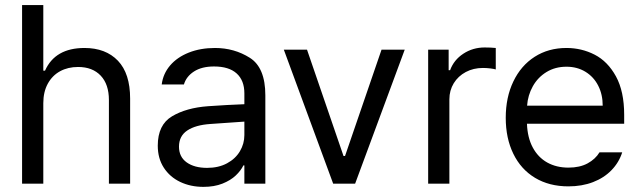

<svg xmlns="http://www.w3.org/2000/svg" viewBox="-20 -727 2533 760"><path d="M151.4 0H67.4V-707H151.4V-447.3H158.2Q198.2 -537.1 314.5 -537.1Q398.4 -537.1 446.8 -486.6Q495.1 -436 495.1 -336.9V0H411.1V-331.1Q411.1 -393.1 378.7 -427.5Q346.2 -461.9 289.1 -461.9Q249 -461.9 218 -445.1Q187 -428.2 169.2 -395.8Q151.4 -363.3 151.4 -318.4Z M803.7 -306.6Q836.9 -309.1 878.2 -311.3Q919.4 -313.5 947.3 -314.5V-357.4Q947.3 -408.7 916.7 -436.3Q886.2 -463.9 827.1 -463.9Q778.8 -463.9 748 -444.1Q717.3 -424.3 708 -392.6H620.1Q625.5 -435.1 653.3 -467.8Q681.2 -500.5 727.3 -518.8Q773.4 -537.1 831.1 -537.1Q907.2 -537.1 968.8 -498.3Q1030.3 -459.5 1030.3 -349.6V0H947.3V-72.3H943.4Q933.6 -51.8 913.3 -32.5Q893.1 -13.2 860.6 -0.2Q828.1 12.7 785.2 12.7Q734.4 12.7 693.4 -6.8Q652.3 -26.4 628.4 -63.2Q604.5 -100.1 604.5 -150.4Q604.5 -232.9 660.9 -266.6Q717.3 -300.3 803.7 -306.6ZM799.8 -62.5Q845.2 -62.5 878.7 -80.6Q912.1 -98.6 929.7 -128.4Q947.3 -158.2 947.3 -192.4V-245.6L813.5 -236.3Q753.9 -232.4 721.2 -210.4Q688.5 -188.5 688.5 -146.5Q688.5 -106 719 -84.2Q749.5 -62.5 799.8 -62.5Z M1385.7 0H1298.8L1103.5 -530.3H1195.3L1339.8 -109.4H1345.7L1490.2 -530.3H1582Z M1674.8 -530.3H1755.9V-449.2H1761.7Q1776.4 -489.7 1814 -514.4Q1851.6 -539.1 1898.4 -539.1Q1922.9 -539.1 1942.4 -537.1V-452.1Q1937 -454.1 1921.6 -456.1Q1906.2 -458 1891.6 -458Q1854 -458 1823.7 -441.9Q1793.5 -425.8 1776.1 -397.5Q1758.8 -369.1 1758.8 -334V0H1674.8Z M1981.9 -260.7Q1981.9 -341.8 2012 -404.5Q2042 -467.3 2096.4 -502.2Q2150.9 -537.1 2222.2 -537.1Q2282.2 -537.1 2334 -510.5Q2385.7 -483.9 2418.2 -424.6Q2450.7 -365.2 2450.7 -272.5V-237.3H2065.9Q2067.9 -182.1 2088.9 -143.1Q2109.9 -104 2146.2 -83.7Q2182.6 -63.5 2230 -63.5Q2274.9 -63.5 2305.9 -80.3Q2336.9 -97.2 2353 -124H2442.9Q2430.2 -84 2400.6 -53.5Q2371.1 -22.9 2327.4 -6.1Q2283.7 10.7 2230 10.7Q2154.3 10.7 2098.1 -22.9Q2042 -56.6 2012 -118.2Q1981.9 -179.7 1981.9 -260.7ZM2365.7 -308.6Q2365.7 -353 2347.9 -387.9Q2330.1 -422.9 2297.4 -442.9Q2264.6 -462.9 2222.2 -462.9Q2177.7 -462.9 2143.3 -441.9Q2108.9 -420.9 2089.1 -385.5Q2069.3 -350.1 2066.4 -308.6Z"/></svg>

Font: Pretendard Std
Style: Regular
Weight: 400
Designer: Base glyphs from Inter by Rasmus Andersson; Hangeul glyphs from Noto Sans CJK(Source Han Sans) by Jang Soo-young and Kan
Foundry: Kil Hyung-jin
Version: Version 1.309